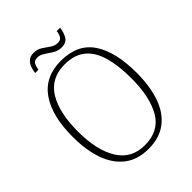

<svg xmlns="http://www.w3.org/2000/svg" viewBox="-246 -998 1134 1134"><g transform="rotate(-45 321.0 -431.0)"><path d="M320 10Q231 10 171.5 -35Q112 -80 82.5 -162.5Q53 -245 53 -359Q53 -533 120.5 -629Q188 -725 321 -725Q459 -725 523.5 -630Q588 -535 588 -358Q588 -245 559 -162.5Q530 -80 470.5 -35Q411 10 320 10ZM320 -21Q438 -21 490.5 -111Q543 -201 543 -358Q543 -464 521.5 -539Q500 -614 451.5 -654Q403 -694 321 -694Q207 -694 152 -605.5Q97 -517 97 -358Q97 -202 152.5 -111.5Q208 -21 320 -21ZM381 -777Q351 -777 327 -792Q303 -807 281 -822Q259 -837 236 -837Q210 -837 201.5 -819.5Q193 -802 190 -781H163Q165 -801 172.5 -822.5Q180 -844 196 -858Q212 -872 239 -872Q270 -872 293.5 -857Q317 -842 338 -827Q359 -812 383 -812Q408 -812 417 -828.5Q426 -845 428 -866H456Q453 -834 437.5 -805.5Q422 -777 381 -777Z"/></g></svg>

Font: Noto Serif Tamil SemiCondensed ExtraLight
Style: Regular
Weight: 200
Width: 4
Designer: Indian Type Foundry, Tom Grace, and the Monotype Design Team
Foundry: Monotype Imaging Inc.
Version: Version 2.004; ttfautohint (v1.8.4.7-5d5b)